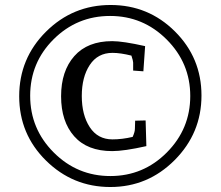

<svg xmlns="http://www.w3.org/2000/svg" viewBox="-20 -635 885 770"><path d="M430 -29Q330 -29 277.5 -88.5Q225 -148 225 -249Q225 -350 278 -410Q331 -470 430 -470Q473 -470 562 -450L555 -349L514 -352V-384Q514 -391 507 -412Q463 -423 431 -423Q372 -423 340 -374.5Q308 -326 308 -250Q308 -174 340 -125Q372 -76 431 -76Q470 -76 512 -86Q521 -106 521 -118L522 -151L564 -152L567 -49Q478 -29 430 -29ZM423.5 -615Q575 -615 681.5 -509Q788 -403 788 -252Q788 -101 680.5 7Q573 115 422.5 115Q272 115 164.5 9Q57 -97 57 -249Q57 -401 164.5 -508Q272 -615 423.5 -615ZM649 -23.5Q743 -118 743 -250Q743 -382 648.5 -476.5Q554 -571 421.5 -571Q289 -571 195 -477.5Q101 -384 101 -251Q101 -118 195.5 -23.5Q290 71 422.5 71Q555 71 649 -23.5Z"/></svg>

Font: Andada
Style: Italic
Weight: 400
Italic angle: -8.29999°
Designer: Carolina Giovagnoli
Foundry: Carolina Giovagnoli
Version: Version 1.003